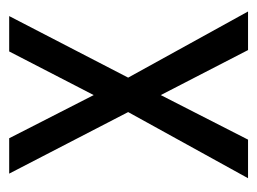

<svg xmlns="http://www.w3.org/2000/svg" viewBox="-91 -469 560 418"><g transform="rotate(-90 189.0 -260.0)"><path d="M10 0 154 -261 20 -520H97L191 -336L286 -520H363L229 -261L373 0H289L191 -190L94 0Z"/></g></svg>

Font: Homenaje
Style: Regular
Weight: 400
Designer: Constanza Artigas Preller, Agustina Mingote
Foundry: Constanza Artigas Preller, Agustina Mingote
Version: Version 1.100